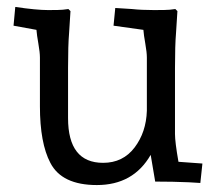

<svg xmlns="http://www.w3.org/2000/svg" viewBox="-20 -523 629 553"><path d="M24 -503Q85 -494 118.5 -494Q152 -494 161 -495L177 -497L183 -491L179 -428Q176 -393 176 -327V-183Q176 -54 277 -54Q334 -54 367.5 -98Q401 -142 403 -204V-357Q403 -372 398.5 -397.5Q394 -423 393 -437L307 -449L312 -500L360 -497Q387 -494 423.5 -494Q460 -494 469 -495L485 -497L491 -491L487 -428Q484 -393 484 -327V-137Q484 -114 494 -57L563 -52L557 4L524 2Q478 0 427 0L414 -77Q364 10 259 10Q158 10 125 -54Q95 -111 95 -217V-357Q95 -372 90.5 -397.5Q86 -423 85 -437L19 -449Z"/></svg>

Font: Andada
Style: Regular
Weight: 400
Designer: Carolina Giovagnoli
Foundry: Carolina Giovagnoli
Version: Version 1.002